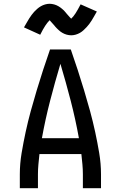

<svg xmlns="http://www.w3.org/2000/svg" viewBox="-20 -997 640 1017"><path d="M85 0V-74Q85 -130 94.5 -186.5Q104 -243 116 -298.5Q128 -354 143 -409Q158 -464 174.5 -518.5Q191 -573 208.5 -627Q226 -681 245 -735H355Q374 -681 391.5 -627Q409 -573 425.5 -518.5Q442 -464 457 -409Q472 -354 484 -298.5Q496 -243 505.5 -186.5Q515 -130 515 -74V0H419V-74Q419 -100 416.5 -127Q414 -154 411 -181H189Q186 -154 183.5 -127Q181 -100 181 -74V0ZM202 -265H398Q380 -365 354.5 -463.5Q329 -562 300 -659Q271 -562 245.5 -463.5Q220 -365 202 -265ZM357 -810Q351 -810 345 -811Q339 -812 333 -813.5Q327 -815 321.5 -817.5Q316 -820 310.5 -823Q305 -826 300.5 -829.5Q296 -833 291 -837.5Q286 -842 281.5 -846.5Q277 -851 273.5 -855Q270 -859 266.5 -863.5Q263 -868 258 -873Q253 -878 249.5 -882.5Q246 -887 243 -890Q231 -878 219.5 -860.5Q208 -843 193 -813L107 -852Q115 -865 121.5 -877Q128 -889 134.5 -899Q141 -909 147.5 -918Q154 -927 161 -934.5Q168 -942 177 -950Q186 -958 196.5 -964Q207 -970 219 -973.5Q231 -977 243 -977Q249 -977 255 -976Q261 -975 267 -973.5Q273 -972 278.5 -969.5Q284 -967 289.5 -964Q295 -961 299.5 -957.5Q304 -954 309 -950Q314 -946 318.5 -941.5Q323 -937 326.5 -932.5Q330 -928 333.5 -924Q337 -920 341 -915.5Q345 -911 349.5 -906Q354 -901 357 -898Q369 -909 380.5 -927Q392 -945 407 -974L493 -936Q485 -922 478.5 -910.5Q472 -899 465.5 -888.5Q459 -878 452.5 -869.5Q446 -861 439 -853.5Q432 -846 423 -837.5Q414 -829 403.5 -823Q393 -817 381 -813.5Q369 -810 357 -810Z"/></svg>

Font: Iosevka Curly Medium Extended
Style: Regular
Weight: 500
Width: 7
Monospace: yes
Designer: Belleve Invis
Foundry: Belleve Invis
Version: Version 11.1.0; ttfautohint (v1.8.3)